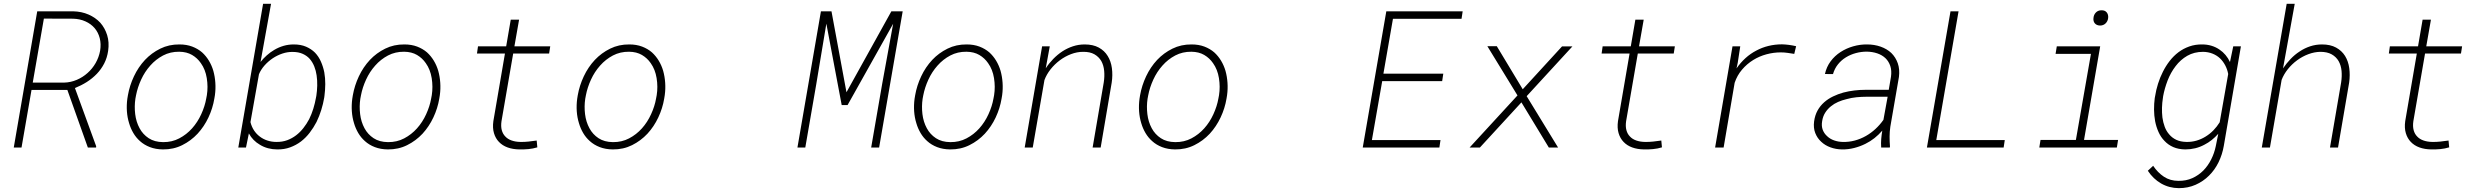

<svg xmlns="http://www.w3.org/2000/svg" viewBox="-20 -770 12952 1002"><path d="M331.5 -300.8 438.5 0H481.4L481.9 -6.8L371.1 -310.5Q403.8 -323.7 432.9 -342Q461.9 -360.4 485.4 -384.8Q508.3 -408.7 523.7 -438.5Q539.1 -468.3 544.4 -504.9Q550.8 -549.3 539.3 -586.4Q527.8 -623.5 503.4 -651.4Q478.5 -678.2 442.1 -694.1Q405.8 -710 362.3 -710.9H174.3L51.8 0H92.3L144.5 -300.8ZM150.9 -338.9 209 -672.9 361.8 -672.4Q397 -671.4 425.8 -658.4Q454.6 -645.5 473.6 -623.5Q492.7 -601.1 500.5 -570.8Q508.3 -540.5 502.4 -504.9Q496.1 -470.7 479 -440.9Q461.9 -411.1 437 -389.2Q412.1 -366.7 380.6 -353.3Q349.1 -339.8 314.5 -338.9Z M647.5 -272.5 644.5 -254.4Q640.1 -221.7 642.3 -189.2Q644.5 -156.7 653.8 -127Q661.6 -100.1 675.8 -75.9Q689.9 -51.8 710.4 -33.7Q732.4 -13.7 762.5 -2.2Q792.5 9.3 830.1 9.8Q885.3 10.3 930.9 -12.5Q976.6 -35.2 1011.2 -72.3Q1045.4 -109.4 1067.9 -157.2Q1090.3 -205.1 1098.6 -255.4L1101.6 -273.4Q1106 -305.7 1103.8 -338.1Q1101.6 -370.6 1093.3 -400.4Q1085 -428.7 1070.1 -453.4Q1055.2 -478 1034.7 -496.6Q1012.7 -515.6 983.2 -526.9Q953.6 -538.1 916.5 -538.1Q861.8 -538.6 816.4 -516.1Q771 -493.7 736.8 -457.5Q701.7 -419.9 679 -371.6Q656.2 -323.2 647.5 -272.5ZM686.5 -254.4 689.9 -272.5Q697.8 -313.5 716.6 -354.5Q735.4 -395.5 764.2 -427.7Q793 -460.4 831.1 -480.5Q869.1 -500.5 915.5 -500Q954.6 -499.5 982.4 -483.2Q1010.3 -466.8 1028.3 -440.4Q1051.8 -407.7 1059.1 -362.3Q1066.4 -316.9 1059.6 -273.4L1056.2 -255.4Q1049.3 -215.8 1030.3 -174.1Q1011.2 -132.3 982.4 -100.1Q953.6 -67.9 915.5 -47.9Q877.4 -27.8 831.1 -28.3Q786.1 -28.8 755.9 -48.8Q725.6 -68.8 708.5 -100.6Q690.4 -133.8 685.5 -174.6Q680.7 -215.3 686.5 -254.4Z M1671.9 -259.8 1673.3 -270Q1677.2 -299.8 1677.5 -331.1Q1677.7 -362.3 1672.4 -392.6Q1666.5 -421.9 1654.8 -448.5Q1643.1 -475.1 1624 -495.1Q1604.5 -514.6 1577.1 -526.4Q1549.8 -538.1 1513.2 -538.1Q1485.4 -538.1 1460 -530.8Q1434.6 -523.4 1411.6 -509.8Q1390.6 -497.6 1372.6 -481.4Q1354.5 -465.3 1339.8 -446.8L1394.5 -750H1353L1223.6 0H1263.7L1278.8 -73.7Q1289.1 -54.7 1303.7 -39.8Q1318.4 -24.9 1336.4 -14.6Q1356 -2.4 1379.2 3.7Q1402.3 9.8 1426.8 9.8Q1463.4 10.3 1494.1 -1Q1524.9 -12.2 1550.8 -31.7Q1576.2 -51.3 1596.2 -77.4Q1616.2 -103.5 1631.8 -133.3Q1646.5 -163.6 1656.5 -195.8Q1666.5 -228 1671.9 -259.8ZM1630.9 -270 1628.9 -259.8Q1624 -231.9 1615.2 -203.1Q1606.4 -174.3 1593.3 -147.9Q1580.1 -123 1563.2 -101.6Q1546.4 -80.1 1525.4 -64Q1504.4 -47.9 1478.8 -38.3Q1453.1 -28.8 1422.4 -29.3Q1397.9 -29.3 1375.5 -36.6Q1353 -43.9 1335.4 -57.6Q1317.9 -70.8 1305.4 -89.8Q1293 -108.9 1287.1 -132.8L1331.5 -382.8Q1341.8 -407.2 1360.6 -428.5Q1379.4 -449.7 1403.3 -465.8Q1426.8 -481.4 1453.6 -490.5Q1480.5 -499.5 1507.3 -499Q1537.6 -499 1559.8 -489Q1582 -479 1596.7 -462.4Q1611.3 -445.3 1620.1 -423.3Q1628.9 -401.4 1632.3 -377Q1636.2 -350.6 1635.5 -323Q1634.8 -295.4 1630.9 -270Z M1821.3 -272.5 1818.4 -254.4Q1814 -221.7 1816.2 -189.2Q1818.4 -156.7 1827.6 -127Q1835.4 -100.1 1849.6 -75.9Q1863.8 -51.8 1884.3 -33.7Q1906.2 -13.7 1936.3 -2.2Q1966.3 9.3 2003.9 9.8Q2059.1 10.3 2104.7 -12.5Q2150.4 -35.2 2185.1 -72.3Q2219.2 -109.4 2241.7 -157.2Q2264.2 -205.1 2272.5 -255.4L2275.4 -273.4Q2279.8 -305.7 2277.6 -338.1Q2275.4 -370.6 2267.1 -400.4Q2258.8 -428.7 2243.9 -453.4Q2229 -478 2208.5 -496.6Q2186.5 -515.6 2157 -526.9Q2127.4 -538.1 2090.3 -538.1Q2035.6 -538.6 1990.2 -516.1Q1944.8 -493.7 1910.6 -457.5Q1875.5 -419.9 1852.8 -371.6Q1830.1 -323.2 1821.3 -272.5ZM1860.4 -254.4 1863.8 -272.5Q1871.6 -313.5 1890.4 -354.5Q1909.2 -395.5 1938 -427.7Q1966.8 -460.4 2004.9 -480.5Q2043 -500.5 2089.4 -500Q2128.4 -499.5 2156.2 -483.2Q2184.1 -466.8 2202.1 -440.4Q2225.6 -407.7 2232.9 -362.3Q2240.2 -316.9 2233.4 -273.4L2230 -255.4Q2223.1 -215.8 2204.1 -174.1Q2185.1 -132.3 2156.2 -100.1Q2127.4 -67.9 2089.4 -47.9Q2051.3 -27.8 2004.9 -28.3Q1960 -28.8 1929.7 -48.8Q1899.4 -68.8 1882.3 -100.6Q1864.3 -133.8 1859.4 -174.6Q1854.5 -215.3 1860.4 -254.4Z M2689 -667.5H2645.5L2621.6 -528.3H2474.6L2469.2 -490.7H2615.2L2554.7 -137.7Q2549.8 -102.5 2557.9 -75.2Q2565.9 -47.9 2584 -29.3Q2602.1 -10.3 2629.2 -0.5Q2656.2 9.3 2690.9 9.8Q2713.9 10.3 2737.8 8.1Q2761.7 5.9 2784.2 -1L2780.8 -36.6Q2759.3 -33.7 2738.3 -31.2Q2717.3 -28.8 2695.3 -29.3Q2669.9 -29.8 2649.9 -36.9Q2629.9 -43.9 2617.2 -57.6Q2604 -70.8 2598.6 -90.8Q2593.3 -110.8 2597.2 -137.7L2658.2 -490.7H2845.7L2851.6 -528.3H2664.6Z M2995.1 -272.5 2992.2 -254.4Q2987.8 -221.7 2990 -189.2Q2992.2 -156.7 3001.5 -127Q3009.3 -100.1 3023.4 -75.9Q3037.6 -51.8 3058.1 -33.7Q3080.1 -13.7 3110.1 -2.2Q3140.1 9.3 3177.7 9.8Q3232.9 10.3 3278.6 -12.5Q3324.2 -35.2 3358.9 -72.3Q3393.1 -109.4 3415.5 -157.2Q3438 -205.1 3446.3 -255.4L3449.2 -273.4Q3453.6 -305.7 3451.4 -338.1Q3449.2 -370.6 3440.9 -400.4Q3432.6 -428.7 3417.7 -453.4Q3402.8 -478 3382.3 -496.6Q3360.4 -515.6 3330.8 -526.9Q3301.3 -538.1 3264.2 -538.1Q3209.5 -538.6 3164.1 -516.1Q3118.7 -493.7 3084.5 -457.5Q3049.3 -419.9 3026.6 -371.6Q3003.9 -323.2 2995.1 -272.5ZM3034.2 -254.4 3037.6 -272.5Q3045.4 -313.5 3064.2 -354.5Q3083 -395.5 3111.8 -427.7Q3140.6 -460.4 3178.7 -480.5Q3216.8 -500.5 3263.2 -500Q3302.2 -499.5 3330.1 -483.2Q3357.9 -466.8 3376 -440.4Q3399.4 -407.7 3406.7 -362.3Q3414.1 -316.9 3407.2 -273.4L3403.8 -255.4Q3397 -215.8 3377.9 -174.1Q3358.9 -132.3 3330.1 -100.1Q3301.3 -67.9 3263.2 -47.9Q3225.1 -27.8 3178.7 -28.3Q3133.8 -28.8 3103.5 -48.8Q3073.2 -68.8 3056.2 -100.6Q3038.1 -133.8 3033.2 -174.6Q3028.3 -215.3 3034.2 -254.4Z M4319.3 -710.9H4264.2L4141.6 0H4182.6L4239.3 -327.1L4292.5 -646.5L4372.6 -221.7H4403.3L4641.1 -646L4584 -333L4526.4 0H4567.9L4690.9 -710.9H4631.8L4397.5 -288.6Z M4755.9 -272.5 4752.9 -254.4Q4748.5 -221.7 4750.7 -189.2Q4752.9 -156.7 4762.2 -127Q4770 -100.1 4784.2 -75.9Q4798.3 -51.8 4818.8 -33.7Q4840.8 -13.7 4870.8 -2.2Q4900.9 9.3 4938.5 9.8Q4993.7 10.3 5039.3 -12.5Q5085 -35.2 5119.6 -72.3Q5153.8 -109.4 5176.3 -157.2Q5198.7 -205.1 5207 -255.4L5210 -273.4Q5214.4 -305.7 5212.2 -338.1Q5210 -370.6 5201.7 -400.4Q5193.4 -428.7 5178.5 -453.4Q5163.6 -478 5143.1 -496.6Q5121.1 -515.6 5091.6 -526.9Q5062 -538.1 5024.9 -538.1Q4970.2 -538.6 4924.8 -516.1Q4879.4 -493.7 4845.2 -457.5Q4810.1 -419.9 4787.4 -371.6Q4764.6 -323.2 4755.9 -272.5ZM4794.9 -254.4 4798.3 -272.5Q4806.2 -313.5 4825 -354.5Q4843.8 -395.5 4872.6 -427.7Q4901.4 -460.4 4939.5 -480.5Q4977.5 -500.5 5023.9 -500Q5063 -499.5 5090.8 -483.2Q5118.7 -466.8 5136.7 -440.4Q5160.2 -407.7 5167.5 -362.3Q5174.8 -316.9 5168 -273.4L5164.6 -255.4Q5157.7 -215.8 5138.7 -174.1Q5119.6 -132.3 5090.8 -100.1Q5062 -67.9 5023.9 -47.9Q4985.8 -27.8 4939.5 -28.3Q4894.5 -28.8 4864.3 -48.8Q4834 -68.8 4816.9 -100.6Q4798.8 -133.8 4793.9 -174.6Q4789.1 -215.3 4794.9 -254.4Z M5327.6 0H5369.6L5430.7 -352.1Q5441.4 -381.3 5462.4 -408Q5483.4 -434.6 5510.7 -455.1Q5538.1 -475.6 5569.3 -487.5Q5600.6 -499.5 5632.3 -499.5Q5668.5 -500 5691.7 -486.6Q5714.8 -473.1 5727.5 -451.2Q5739.7 -429.2 5742.4 -400.1Q5745.1 -371.1 5740.2 -339.8L5682.1 0H5724.1L5781.7 -338.9Q5787.6 -377.9 5782.7 -414.3Q5777.8 -450.7 5760.7 -478Q5744.1 -505.4 5714.4 -521.7Q5684.6 -538.1 5640.6 -538.1Q5608.4 -538.1 5579.1 -528.3Q5549.8 -518.6 5524.4 -502Q5498.5 -484.9 5476.6 -462.4Q5454.6 -439.9 5437.5 -413.6L5458.5 -528.3H5418.5Z M5929.7 -272.5 5926.8 -254.4Q5922.4 -221.7 5924.6 -189.2Q5926.8 -156.7 5936 -127Q5943.8 -100.1 5958 -75.9Q5972.2 -51.8 5992.7 -33.7Q6014.6 -13.7 6044.7 -2.2Q6074.7 9.3 6112.3 9.8Q6167.5 10.3 6213.1 -12.5Q6258.8 -35.2 6293.5 -72.3Q6327.6 -109.4 6350.1 -157.2Q6372.6 -205.1 6380.9 -255.4L6383.8 -273.4Q6388.2 -305.7 6386 -338.1Q6383.8 -370.6 6375.5 -400.4Q6367.2 -428.7 6352.3 -453.4Q6337.4 -478 6316.9 -496.6Q6294.9 -515.6 6265.4 -526.9Q6235.8 -538.1 6198.7 -538.1Q6144 -538.6 6098.6 -516.1Q6053.2 -493.7 6019 -457.5Q5983.9 -419.9 5961.2 -371.6Q5938.5 -323.2 5929.7 -272.5ZM5968.8 -254.4 5972.2 -272.5Q5980 -313.5 5998.8 -354.5Q6017.6 -395.5 6046.4 -427.7Q6075.2 -460.4 6113.3 -480.5Q6151.4 -500.5 6197.8 -500Q6236.8 -499.5 6264.6 -483.2Q6292.5 -466.8 6310.5 -440.4Q6334 -407.7 6341.3 -362.3Q6348.6 -316.9 6341.8 -273.4L6338.4 -255.4Q6331.5 -215.8 6312.5 -174.1Q6293.5 -132.3 6264.6 -100.1Q6235.8 -67.9 6197.8 -47.9Q6159.7 -27.8 6113.3 -28.3Q6068.4 -28.8 6038.1 -48.8Q6007.8 -68.8 5990.7 -100.6Q5972.7 -133.8 5967.8 -174.6Q5962.9 -215.3 5968.8 -254.4Z M7506.3 -346.7 7512.2 -385.7H7199.7L7249.5 -671.9H7607.4L7613.3 -710.9H7214.8L7091.8 0H7491.7L7497.6 -39.1H7139.6L7193.4 -346.7Z M7926.8 -304.2 7791.5 -528.8H7742.2L7899.4 -272L7649.4 0H7703.1L7919.9 -235.8L8063 0H8111.3L7947.3 -268.1L8186 -527.8H8131.8Z M8558.1 -667.5H8514.6L8490.7 -528.3H8343.8L8338.4 -490.7H8484.4L8423.8 -137.7Q8418.9 -102.5 8427 -75.2Q8435.1 -47.9 8453.1 -29.3Q8471.2 -10.3 8498.3 -0.5Q8525.4 9.3 8560.1 9.8Q8583 10.3 8606.9 8.1Q8630.9 5.9 8653.3 -1L8649.9 -36.6Q8628.4 -33.7 8607.4 -31.2Q8586.4 -28.8 8564.5 -29.3Q8539.1 -29.8 8519 -36.9Q8499 -43.9 8486.3 -57.6Q8473.1 -70.8 8467.8 -90.8Q8462.4 -110.8 8466.3 -137.7L8527.3 -490.7H8714.8L8720.7 -528.3H8533.7Z M9279.8 -538.6Q9243.2 -538.6 9209.2 -530.3Q9175.3 -522 9145.5 -505.9Q9115.2 -490.2 9089.4 -466.8Q9063.5 -443.4 9042.5 -413.1L9048.8 -442.4L9062 -528.3H9021.5L8930.7 0H8975.1L9032.7 -337.9Q9045.9 -377 9071.3 -406.7Q9096.7 -436.5 9129.9 -457Q9161.6 -476.6 9198.7 -486.6Q9235.8 -496.6 9273.4 -496.6Q9291.5 -496.6 9308.8 -494.1Q9326.2 -491.7 9343.8 -488.8L9353.5 -528.8Q9335.4 -533.2 9317.1 -535.6Q9298.8 -538.1 9279.8 -538.6Z M9797.4 0H9842.3L9843.3 -5.4Q9841.3 -31.2 9841.3 -56.9Q9841.3 -82.5 9845.2 -108.9L9890.1 -368.7Q9895 -408.7 9884 -439.9Q9873 -471.2 9850.1 -493.7Q9827.1 -515.1 9794.4 -526.6Q9761.7 -538.1 9723.6 -538.1Q9687.5 -538.6 9651.6 -528.3Q9615.7 -518.1 9585.4 -498.5Q9555.2 -479 9533.7 -450.2Q9512.2 -421.4 9503.9 -383.8L9545.9 -383.3Q9554.2 -412.1 9571.8 -434.1Q9589.4 -456.1 9613.3 -470.7Q9637.2 -485.4 9665 -492.9Q9692.9 -500.5 9722.2 -500.5Q9752 -500 9777.1 -491.5Q9802.2 -482.9 9819.8 -466.3Q9836.9 -449.7 9845 -425.5Q9853 -401.4 9848.6 -369.6L9836.9 -301.3H9715.3Q9687.5 -301.3 9658 -297.9Q9628.4 -294.4 9600.6 -287.1Q9572.3 -279.3 9546.4 -266.8Q9520.5 -254.4 9500 -236.3Q9479 -217.8 9465.3 -193.1Q9451.7 -168.5 9447.3 -136.2Q9442.9 -102.5 9453.4 -75.7Q9463.9 -48.8 9484.4 -30.3Q9504.4 -11.2 9532.7 -1Q9561 9.3 9592.3 9.8Q9625 10.3 9656 2.4Q9687 -5.4 9715.3 -19.5Q9740.2 -31.7 9762.5 -49.3Q9784.7 -66.9 9803.2 -88.4Q9799.3 -65.9 9797.6 -44.4Q9795.9 -22.9 9797.4 0ZM9596.2 -29.3Q9572.8 -29.8 9551.5 -37.4Q9530.3 -44.9 9515.6 -59.1Q9500 -72.8 9492.4 -92.5Q9484.9 -112.3 9489.3 -137.7Q9493.2 -163.1 9505.4 -182.1Q9517.6 -201.2 9535.2 -215.3Q9551.8 -229 9572.5 -238Q9593.3 -247.1 9615.7 -252.4Q9641.6 -259.8 9668.7 -262.5Q9695.8 -265.1 9720.2 -265.1H9831.1L9809.1 -144.5Q9791 -118.7 9767.8 -97.2Q9744.6 -75.7 9717.8 -60.5Q9690.4 -44.9 9659.7 -36.6Q9628.9 -28.3 9596.2 -29.3Z M10085 -39.1 10201.2 -710.9H10159.2L10036.1 0H10436.5L10442.4 -39.1Z M10713.9 -528.3 10707.5 -488.8H10892.1L10813.5 -39.6H10628.9L10622.6 0H11027.3L11033.7 -39.6H10856L10940.4 -528.3ZM10905.3 -675.8Q10903.3 -658.7 10912.6 -647.9Q10921.9 -637.2 10939.5 -636.7Q10957 -636.7 10968.5 -647.9Q10980 -659.2 10981.9 -675.8Q10983.9 -693.4 10974.6 -705.1Q10965.3 -716.8 10946.8 -716.3Q10929.2 -716.3 10918 -704.8Q10906.7 -693.4 10905.3 -675.8Z M11227.1 -268.6 11225.1 -258.3Q11221.2 -229 11221.4 -198Q11221.7 -167 11227.1 -137.2Q11232.9 -107.4 11244.9 -80.8Q11256.8 -54.2 11275.9 -34.7Q11294.9 -14.2 11321.8 -2.4Q11348.6 9.3 11384.8 9.8Q11411.1 9.8 11436.3 3.7Q11461.4 -2.4 11483.9 -14.6Q11504.4 -24.9 11522.7 -39.6Q11541 -54.2 11556.6 -71.8L11543.5 -6.8Q11536.1 29.3 11519.5 62.3Q11502.9 95.2 11478.5 120.1Q11453.6 145 11421.1 159.7Q11388.7 174.3 11348.6 173.8Q11305.2 173.8 11272.7 152.1Q11240.2 130.4 11216.8 95.2L11189 121.1Q11216.8 163.6 11258.3 187.5Q11299.8 211.4 11350.6 211.9Q11398.4 211.9 11438.2 194.3Q11478 176.8 11508.3 146.5Q11538.6 116.7 11558.1 76.7Q11577.6 36.6 11585.4 -8.3L11674.8 -528.3H11634.8L11617.7 -446.3Q11608.4 -466.3 11594.5 -482.9Q11580.6 -499.5 11563 -511.2Q11543.9 -524.4 11521.2 -531.2Q11498.5 -538.1 11473.1 -538.1Q11436.5 -538.6 11405.5 -527.6Q11374.5 -516.6 11349.1 -497.6Q11323.2 -478 11303 -451.9Q11282.7 -425.8 11267.6 -395.5Q11252.4 -365.7 11242.2 -333Q11231.9 -300.3 11227.1 -268.6ZM11267.6 -258.3 11269 -268.6Q11276.4 -308.6 11292.2 -349.9Q11308.1 -391.1 11334 -424.8Q11358.9 -458 11394.8 -478.8Q11430.7 -499.5 11477.5 -499.5Q11504.4 -499 11526.9 -490Q11549.3 -481 11565.9 -465.3Q11582 -449.7 11593 -428.7Q11604 -407.7 11608.4 -383.8L11564 -131.8Q11549.8 -108.9 11531.2 -89.8Q11512.7 -70.8 11490.2 -57.1Q11468.3 -43.5 11443.1 -36.1Q11418 -28.8 11391.1 -29.3Q11359.9 -29.8 11337.6 -40.3Q11315.4 -50.8 11300.8 -68.4Q11285.6 -85.4 11277.1 -108.4Q11268.6 -131.3 11265.1 -156.7Q11262.2 -181.6 11262.9 -208Q11263.7 -234.4 11267.6 -258.3Z M11894.5 -413.1 11955.6 -750H11913.6L11783.7 0H11826.2L11887.2 -353Q11898.4 -382.3 11919.4 -408.7Q11940.4 -435.1 11968.3 -455.6Q11995.6 -475.6 12026.9 -487.3Q12058.1 -499 12089.4 -499.5Q12125.5 -499.5 12148.7 -486.3Q12171.9 -473.1 12184.6 -451.2Q12197.3 -428.7 12200 -399.9Q12202.6 -371.1 12197.8 -339.8L12139.6 0H12181.6L12239.7 -339.4Q12245.1 -378.4 12240.2 -414.3Q12235.4 -450.2 12218.3 -478Q12201.2 -505.4 12171.4 -521.7Q12141.6 -538.1 12098.1 -538.1Q12065.4 -538.1 12036.1 -528.3Q12006.8 -518.6 11981.4 -501.5Q11955.6 -484.9 11933.8 -461.9Q11912.1 -439 11894.5 -413.1Z M12666.5 -667.5H12623L12599.1 -528.3H12452.1L12446.8 -490.7H12592.8L12532.2 -137.7Q12527.3 -102.5 12535.4 -75.2Q12543.5 -47.9 12561.5 -29.3Q12579.6 -10.3 12606.7 -0.5Q12633.8 9.3 12668.5 9.8Q12691.4 10.3 12715.3 8.1Q12739.3 5.9 12761.7 -1L12758.3 -36.6Q12736.8 -33.7 12715.8 -31.2Q12694.8 -28.8 12672.9 -29.3Q12647.5 -29.8 12627.4 -36.9Q12607.4 -43.9 12594.7 -57.6Q12581.5 -70.8 12576.2 -90.8Q12570.8 -110.8 12574.7 -137.7L12635.7 -490.7H12823.2L12829.1 -528.3H12642.1Z"/></svg>

Font: Roboto Mono ExtraLight
Style: Italic
Weight: 250
Italic angle: -10°
Monospace: yes
Designer: Google
Version: Version 3.000